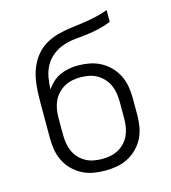

<svg xmlns="http://www.w3.org/2000/svg" viewBox="-110 -824 821 922"><g transform="rotate(-15 300.0 -363.5)"><path d="M300 8Q271 8 242 3Q213 -2 187 -15.5Q161 -29 140 -50Q119 -71 106 -97Q93 -123 88 -152Q83 -181 83 -210V-381Q83 -413 84.5 -445Q86 -477 92 -508Q98 -539 111.5 -568.5Q125 -598 146 -622Q167 -646 195.5 -661.5Q224 -677 255 -685Q286 -693 317.5 -697Q349 -701 380.5 -705.5Q412 -710 443.5 -717Q475 -724 505 -735V-677Q477 -665 447 -658Q417 -651 387 -647Q357 -643 326.5 -640.5Q296 -638 267 -628.5Q238 -619 213 -600Q188 -581 173 -554.5Q158 -528 152.5 -498Q147 -468 146 -437Q159 -456 176 -471.5Q193 -487 214 -496.5Q235 -506 257.5 -510Q280 -514 303 -514Q332 -514 360.5 -508.5Q389 -503 414.5 -489.5Q440 -476 460.5 -455Q481 -434 494 -408Q507 -382 512 -353Q517 -324 517 -296V-210Q517 -181 512 -152Q507 -123 494 -97Q481 -71 460 -50Q439 -29 413 -15.5Q387 -2 358 3Q329 8 300 8ZM300 -50Q321 -50 342 -54Q363 -58 381 -68Q399 -78 413.5 -93.5Q428 -109 436.5 -128Q445 -147 448.5 -168Q452 -189 452 -210V-296Q452 -316 448.5 -337Q445 -358 436.5 -377Q428 -396 413.5 -411.5Q399 -427 381 -437.5Q363 -448 342 -452Q321 -456 300 -456Q279 -456 258.5 -452Q238 -448 219.5 -437.5Q201 -427 186.5 -411.5Q172 -396 163.5 -377Q155 -358 151.5 -337Q148 -316 148 -296V-210Q148 -189 151.5 -168Q155 -147 163.5 -128Q172 -109 186.5 -93.5Q201 -78 219 -68Q237 -58 258 -54Q279 -50 300 -50Z"/></g></svg>

Font: Iosevka Aile Light
Style: Regular
Weight: 300
Designer: Belleve Invis
Foundry: Belleve Invis
Version: Version 27.3.5; ttfautohint (v1.8.4)